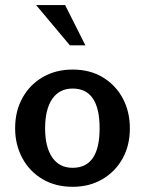

<svg xmlns="http://www.w3.org/2000/svg" viewBox="-20 -718 567 750"><path d="M263.7 11.7Q196.3 11.7 145.5 -18.6Q94.7 -48.8 66.9 -101.1Q39.1 -153.3 39.1 -216.8Q39.1 -284.2 67.9 -335.9Q96.7 -387.7 147.5 -417Q198.2 -446.3 263.7 -446.3Q332 -446.3 382.3 -415.5Q432.6 -384.8 460 -333Q487.3 -281.2 487.3 -216.8Q487.3 -149.4 458.5 -98.1Q429.7 -46.9 379.4 -17.6Q329.1 11.7 263.7 11.7ZM263.7 -62.5Q369.1 -62.5 369.1 -216.8Q369.1 -372.1 263.7 -372.1Q211.9 -372.1 184.1 -331.5Q156.2 -291 156.2 -216.8Q156.2 -143.6 184.1 -103Q211.9 -62.5 263.7 -62.5ZM252.9 -541 121.1 -698.2H234.4L313.5 -541Z"/></svg>

Font: Padauk Book
Style: Bold
Weight: 700
Designer: Debbi Hosken, Becca Hirsbrunner Spalinger
Foundry: SIL International
Version: Version 5.000